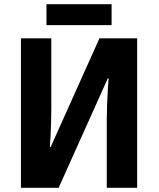

<svg xmlns="http://www.w3.org/2000/svg" viewBox="-20 -897 758 917"><path d="M80 0V-714H225V-376Q225 -347 224 -312.5Q223 -278 221.5 -246.5Q220 -215 218 -195H222L455 -714H635V0H490V-329Q490 -360 491.5 -398Q493 -436 495 -470Q497 -504 499 -523H495L260 0ZM513 -877V-777H202V-877Z"/></svg>

Font: Noto Sans SemiCondensed
Style: Bold
Weight: 700
Width: 4
Designer: Monotype Design Team
Foundry: Monotype Imaging Inc.
Version: Version 2.013; ttfautohint (v1.8.4.7-5d5b)